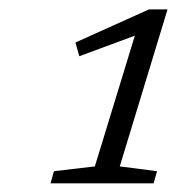

<svg xmlns="http://www.w3.org/2000/svg" viewBox="-20 -732 386 420"><path d="M187.5 -368 275 -654 153.5 -609 145 -639 306 -711.5H346.5L242 -368L323.5 -357.5L316 -331H90.5L98 -357.5Z"/></svg>

Font: Newsreader 6pt Light
Style: Italic
Weight: 300
Italic angle: -17°
Designer: Hugues Gentile
Foundry: Production Type
Version: Version 1.003; ttfautohint (v1.8.3)